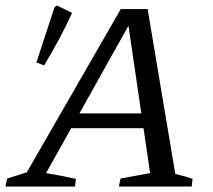

<svg xmlns="http://www.w3.org/2000/svg" viewBox="-26 -681 778 701"><path d="M614 -46Q630 -42 646.5 -37.5Q663 -33 677 -28L674 0H408L414 -29L522 -49L498 -213H234L142 -49Q198 -40 251 -28L248 0H-6L0 -29L72 -52L415 -648H513ZM264 -267H490L443 -587ZM135 -442 107 -453 173 -655 182 -661 237 -634Q217 -589 191 -540.5Q165 -492 135 -442Z"/></svg>

Font: Piazzolla SC
Style: Italic
Weight: 400
Italic angle: -11.3°
Designer: Juan Pablo del Peral
Foundry: Huerta Tipografica
Version: Version 1.330